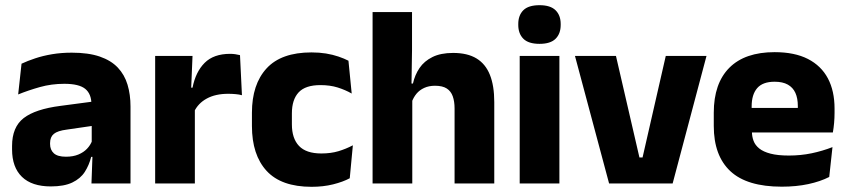

<svg xmlns="http://www.w3.org/2000/svg" viewBox="-20 -707 3268 740"><path d="M332.5 0 337 -123 333.5 -130.5V-284L332.5 -304Q332.5 -345 308.5 -364.5Q284.5 -384 228 -384Q178.5 -384 134 -371.5Q89.5 -359 50 -343L63 -461.5Q86.5 -472.5 115.8 -482.2Q145 -492 180.5 -498Q216 -504 256.5 -504Q321 -504 364.5 -489Q408 -474 434 -446.5Q460 -419 471.5 -380.8Q483 -342.5 483 -296.5V0ZM176 11.5Q102.5 11.5 64.5 -25.5Q26.5 -62.5 26.5 -131V-144.5Q26.5 -217 71.2 -251.8Q116 -286.5 213.5 -299L345.5 -316.5L354.5 -224.5L237.5 -207.5Q202 -203 187.5 -191Q173 -179 173 -155.5V-152Q173 -129.5 187.5 -116.2Q202 -103 234 -103Q262 -103 282.2 -111.5Q302.5 -120 315.5 -133.8Q328.5 -147.5 335 -164.5L356.5 -102.5H331.5Q323.5 -70.5 306.8 -44.5Q290 -18.5 258.5 -3.5Q227 11.5 176 11.5Z M728 -276 686 -369H722Q734 -430 768.8 -464.8Q803.5 -499.5 867 -499.5Q878 -499.5 887.2 -498Q896.5 -496.5 905 -494.5L912.5 -340Q902 -343 888 -344.2Q874 -345.5 859.5 -345.5Q810.5 -345.5 777 -327.2Q743.5 -309 728 -276ZM578 0V-491.5H722L715.5 -334.5L731 -332.5V0Z M1181 13Q1064 13 1007.5 -48.5Q951 -110 951 -221.5V-272.5Q951 -382 1007.5 -443.5Q1064 -505 1180.5 -505Q1210.5 -505 1236.5 -500.8Q1262.5 -496.5 1284.5 -489Q1306.5 -481.5 1323 -473L1335.5 -346.5Q1311 -360.5 1281.5 -369.8Q1252 -379 1215 -379Q1157 -379 1131 -351Q1105 -323 1105 -270V-227.5Q1105 -173.5 1132.5 -144.5Q1160 -115.5 1218.5 -115.5Q1255 -115.5 1284.2 -124.2Q1313.5 -133 1340 -147L1328 -20Q1302 -6 1264 3.5Q1226 13 1181 13Z M1732 0V-289Q1732 -316 1725 -335.8Q1718 -355.5 1701.8 -366Q1685.5 -376.5 1656.5 -376.5Q1633 -376.5 1615 -368.2Q1597 -360 1585.2 -345.8Q1573.5 -331.5 1567 -313.5L1536 -385H1571.5Q1579 -418.5 1597 -445Q1615 -471.5 1646.8 -487.2Q1678.5 -503 1726.5 -503Q1781.5 -503 1816.5 -481.8Q1851.5 -460.5 1868.2 -418.5Q1885 -376.5 1885 -313.5V0ZM1416 0V-660.5H1568V-513.5L1565.5 -351.5L1569 -339.5V0Z M1983 0V-491.5H2136V0ZM2059.5 -538Q2016.5 -538 1997 -557.8Q1977.5 -577.5 1977.5 -611V-614.5Q1977.5 -648 1997 -667.5Q2016.5 -687 2059.5 -687Q2101.5 -687 2121.2 -667.5Q2141 -648 2141 -614.5V-611Q2141 -577 2121.2 -557.5Q2101.5 -538 2059.5 -538Z M2456.5 -100 2546 -491.5H2703L2572.5 0H2327.5L2196 -491.5H2354L2444.5 -100Z M2993 12.5Q2859 12.5 2795 -47.2Q2731 -107 2731 -221.5V-272.5Q2731 -385.5 2791 -445.8Q2851 -506 2965.5 -506Q3042.5 -506 3093.8 -479.8Q3145 -453.5 3170.8 -405Q3196.5 -356.5 3196.5 -288.5V-272Q3196.5 -253 3194.8 -233.2Q3193 -213.5 3190 -196.5H3052Q3054 -225.5 3054.5 -251.2Q3055 -277 3055 -298Q3055 -328.5 3045.5 -349.2Q3036 -370 3016.2 -381Q2996.5 -392 2965.5 -392Q2919.5 -392 2898.2 -367.2Q2877 -342.5 2877 -297V-252L2878 -235.5V-200.5Q2878 -181.5 2884.2 -164.5Q2890.5 -147.5 2906.2 -134.8Q2922 -122 2949.8 -114.8Q2977.5 -107.5 3020.5 -107.5Q3066 -107.5 3108 -116.2Q3150 -125 3188.5 -140L3176 -25Q3142 -7.5 3095.5 2.5Q3049 12.5 2993 12.5ZM2812 -196.5V-291H3159V-196.5Z"/></svg>

Font: Anek Gujarati
Style: Bold
Weight: 700
Version: Version 1.003